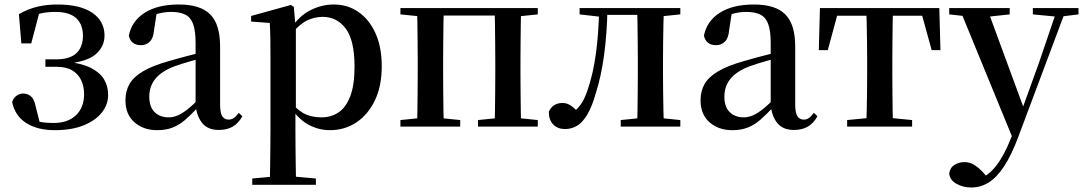

<svg xmlns="http://www.w3.org/2000/svg" viewBox="-20 -563 4819 854"><path d="M224 16Q147 16 97 -15.5Q47 -47 34 -109Q40 -128 54 -137.5Q68 -147 83 -147Q102 -147 117 -135Q132 -123 138 -92L160 -5L107 -38Q136 -25 160.5 -20.5Q185 -16 218 -16Q282 -16 318 -50.5Q354 -85 354 -144Q354 -178 341.5 -205.5Q329 -233 302 -249.5Q275 -266 230 -266H182V-299H228Q291 -299 320 -326.5Q349 -354 349 -405Q348 -457 317.5 -483.5Q287 -510 226 -510Q191 -510 162 -503.5Q133 -497 104 -480L156 -511L119 -370H75L64 -500Q104 -523 145.5 -533Q187 -543 235 -543Q336 -543 390 -506.5Q444 -470 445 -406Q445 -356 406 -322Q367 -288 272 -279L273 -289Q342 -282 383 -261.5Q424 -241 442.5 -210.5Q461 -180 461 -141Q461 -98 433 -62.5Q405 -27 352 -5.5Q299 16 224 16Z M679 16Q618 16 578 -19Q538 -54 538 -117Q538 -158 556 -189.5Q574 -221 616.5 -246Q659 -271 730 -291Q771 -303 819 -315.5Q867 -328 907 -337V-312Q867 -302 826.5 -290.5Q786 -279 756 -268Q698 -246 671 -212.5Q644 -179 644 -133Q644 -87 668 -64Q692 -41 730 -41Q749 -41 769 -49Q789 -57 815 -77.5Q841 -98 876 -135L889 -84H859Q829 -52 803 -29.5Q777 -7 747.5 4.5Q718 16 679 16ZM953 15Q905 15 880 -15Q855 -45 850 -96V-99V-372Q850 -426 839 -456Q828 -486 804 -498Q780 -510 741 -510Q714 -510 686 -503Q658 -496 623 -480L677 -506L665 -428Q662 -392 645.5 -377Q629 -362 607 -362Q563 -362 553 -404Q565 -468 622.5 -505.5Q680 -543 776 -543Q871 -543 915 -499Q959 -455 959 -356V-100Q959 -60 969 -45.5Q979 -31 997 -31Q1009 -31 1019 -37.5Q1029 -44 1042 -61L1058 -46Q1041 -15 1015.5 0Q990 15 953 15Z M1102 259V231L1212 221H1274L1385 231V259ZM1180 259Q1181 221 1181.5 179Q1182 137 1182.5 95.5Q1183 54 1183 19V-299Q1183 -350 1182.5 -387.5Q1182 -425 1180 -461L1097 -467V-492L1274 -541L1287 -532L1294 -450L1296 -444V-77L1294 -65V19Q1294 53 1294.5 94.5Q1295 136 1295.5 178.5Q1296 221 1297 259ZM1447 16Q1400 16 1356.5 -6Q1313 -28 1276 -80H1263L1280 -101Q1312 -66 1342 -53.5Q1372 -41 1410 -41Q1452 -41 1485 -62.5Q1518 -84 1537.5 -134Q1557 -184 1557 -266Q1557 -383 1518 -435.5Q1479 -488 1415 -488Q1381 -488 1348 -473Q1315 -458 1274 -411L1261 -432H1271Q1309 -491 1359.5 -517Q1410 -543 1465 -543Q1526 -543 1574 -510Q1622 -477 1650 -415.5Q1678 -354 1678 -268Q1678 -180 1647.5 -116.5Q1617 -53 1565 -18.5Q1513 16 1447 16Z M1834 0Q1836 -25 1836.5 -66.5Q1837 -108 1837.5 -153Q1838 -198 1838 -232V-296Q1838 -330 1837.5 -374.5Q1837 -419 1836.5 -461Q1836 -503 1834 -527H1954Q1953 -503 1952.5 -461Q1952 -419 1951.5 -374.5Q1951 -330 1951 -296V-232Q1951 -198 1951.5 -153Q1952 -108 1952.5 -66.5Q1953 -25 1954 0ZM2180 0Q2181 -25 2181.5 -66.5Q2182 -108 2182.5 -153Q2183 -198 2183 -232V-296Q2183 -330 2182.5 -374.5Q2182 -419 2181.5 -461Q2181 -503 2180 -527H2298Q2297 -503 2296.5 -461Q2296 -419 2295.5 -374.5Q2295 -330 2295 -296V-232Q2295 -198 2295.5 -153Q2296 -108 2296.5 -66.5Q2297 -25 2298 0ZM1761 0V-29L1870 -40H1919L2027 -29V0ZM2106 0V-29L2215 -40H2265L2372 -29V0ZM1761 -499V-527H1894V-488H1870ZM2239 -488V-527H2372V-499L2265 -488ZM1894 -494V-527H2239V-494Z M2493 11Q2461 11 2441 -9Q2421 -29 2421 -66Q2430 -86 2445.5 -95.5Q2461 -105 2482 -105Q2501 -105 2518 -94Q2535 -83 2553 -62V-50H2527V-62Q2549 -78 2564 -99.5Q2579 -121 2592 -158Q2618 -232 2630.5 -324Q2643 -416 2645 -527H2682Q2680 -414 2667 -318.5Q2654 -223 2630 -148Q2613 -88 2592 -53Q2571 -18 2546.5 -3.5Q2522 11 2493 11ZM2558 -499V-527H2662V-488H2654ZM2663 -497V-527H2853V-497ZM2741 0V-29L2849 -40H2899L3006 -29V0ZM2814 0Q2815 -25 2815.5 -66.5Q2816 -108 2816.5 -153Q2817 -198 2817 -232V-296Q2817 -330 2816.5 -374.5Q2816 -419 2815.5 -461Q2815 -503 2814 -527H2933Q2932 -503 2931 -461Q2930 -419 2929.5 -374.5Q2929 -330 2929 -296V-232Q2929 -198 2929.5 -153Q2930 -108 2931 -66.5Q2932 -25 2933 0ZM2873 -488V-527H3006V-499L2899 -488Z M3237 16Q3176 16 3136 -19Q3096 -54 3096 -117Q3096 -158 3114 -189.5Q3132 -221 3174.5 -246Q3217 -271 3288 -291Q3329 -303 3377 -315.5Q3425 -328 3465 -337V-312Q3425 -302 3384.5 -290.5Q3344 -279 3314 -268Q3256 -246 3229 -212.5Q3202 -179 3202 -133Q3202 -87 3226 -64Q3250 -41 3288 -41Q3307 -41 3327 -49Q3347 -57 3373 -77.5Q3399 -98 3434 -135L3447 -84H3417Q3387 -52 3361 -29.5Q3335 -7 3305.5 4.5Q3276 16 3237 16ZM3511 15Q3463 15 3438 -15Q3413 -45 3408 -96V-99V-372Q3408 -426 3397 -456Q3386 -486 3362 -498Q3338 -510 3299 -510Q3272 -510 3244 -503Q3216 -496 3181 -480L3235 -506L3223 -428Q3220 -392 3203.5 -377Q3187 -362 3165 -362Q3121 -362 3111 -404Q3123 -468 3180.5 -505.5Q3238 -543 3334 -543Q3429 -543 3473 -499Q3517 -455 3517 -356V-100Q3517 -60 3527 -45.5Q3537 -31 3555 -31Q3567 -31 3577 -37.5Q3587 -44 3600 -61L3616 -46Q3599 -15 3573.5 0Q3548 15 3511 15Z M3622 -340 3627 -527H4158L4163 -340H4124L4073 -525L4129 -493H3656L3712 -525L3662 -340ZM3748 0V-29L3861 -40H3925L4037 -29V0ZM3833 0Q3834 -25 3835 -66.5Q3836 -108 3836.5 -153Q3837 -198 3837 -232V-296Q3837 -330 3836.5 -374.5Q3836 -419 3835 -461Q3834 -503 3833 -527H3952Q3951 -503 3950.5 -461Q3950 -419 3949.5 -374.5Q3949 -330 3949 -296V-232Q3949 -198 3949.5 -153Q3950 -108 3950.5 -66.5Q3951 -25 3952 0Z M4300 271Q4263 271 4233.5 254Q4204 237 4202 208Q4206 182 4226 170Q4246 158 4270 158Q4294 158 4313.5 170.5Q4333 183 4351 202L4380 235L4347 254L4327 237Q4376 220 4411.5 173.5Q4447 127 4477 51L4506 -21L4513 -40L4601 -283L4684 -527H4724L4510 44Q4479 127 4446 177Q4413 227 4377 249Q4341 271 4300 271ZM4489 63 4247 -527H4370L4534 -81L4540 -69ZM4202 -499V-527H4471V-499L4369 -488H4302ZM4574 -499V-527H4777V-499L4696 -489H4679Z"/></svg>

Font: Noto Serif TC SemiBold
Style: Regular
Weight: 600
Version: Version 2.002-H1;hotconv 1.1.0;makeotfexe 2.6.0